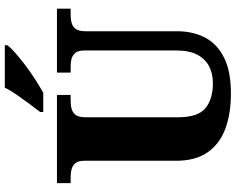

<svg xmlns="http://www.w3.org/2000/svg" viewBox="-111 -860 981 799"><g transform="rotate(-90 379.5 -460.5)"><path d="M390 10Q307 10 244 -13Q181 -36 145.5 -86.5Q110 -137 110 -218V-598Q110 -624 101 -636Q92 -648 76.5 -652.5Q61 -657 43 -657H17V-714H384V-657H358Q340 -657 324.5 -652.5Q309 -648 300 -635Q291 -622 291 -594V-210Q291 -127 329 -96Q367 -65 433 -65Q472 -65 502.5 -80.5Q533 -96 551 -129.5Q569 -163 569 -217V-598Q569 -624 560 -636Q551 -648 536.5 -652.5Q522 -657 503 -657H477V-714H743V-657H717Q698 -657 682.5 -652.5Q667 -648 658 -635Q649 -622 649 -594V-215Q649 -148 622.5 -97.5Q596 -47 539 -18.5Q482 10 390 10ZM313 -784Q328 -803 347 -829Q366 -855 385 -882Q404 -909 414 -931H591V-921Q582 -908 559.5 -888Q537 -868 508 -846Q479 -824 448.5 -804.5Q418 -785 393 -771H313Z"/></g></svg>

Font: Noto Serif Hebrew ExtraBold
Style: Regular
Weight: 800
Version: Version 2.003